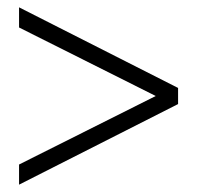

<svg xmlns="http://www.w3.org/2000/svg" viewBox="-20 -548 538 524"><path d="M32 -44V-99L421 -294V-278L32 -473V-528L466 -308V-264Z"/></svg>

Font: Nunito Sans 10pt Condensed Light
Style: Regular
Weight: 300
Width: 3
Designer: Vernon Adams
Foundry: Vernon Adams
Version: Version 3.101;gftools[0.9.27]